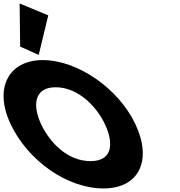

<svg xmlns="http://www.w3.org/2000/svg" viewBox="-171 -1067 1020 1087"><path d="M-56.9 -803.2 48.2 -756.1 102.2 -980 -59.9 -1047.2ZM-110.7 -363.9C-13.9 -159.1 207.5 -0.1 414.9 -0.1C616.3 -0.1 692.5 -159.1 595.6 -363.9C498.8 -568.8 266 -726.9 71.3 -726.9C-121.6 -726.9 -207.6 -568.8 -110.7 -363.9ZM61.8 -363.9C12.4 -468.5 20.8 -573 144 -573C268.1 -573 373.7 -468.5 423.1 -363.9C472.5 -259.4 469.2 -154.8 341.7 -154.8C210.8 -154.8 111.3 -259.4 61.8 -363.9Z"/></svg>

Font: Hussar
Style: BdOpOblFive
Weight: 700
Foundry: Cannot Into Space Fonts
Version: Version 2.00